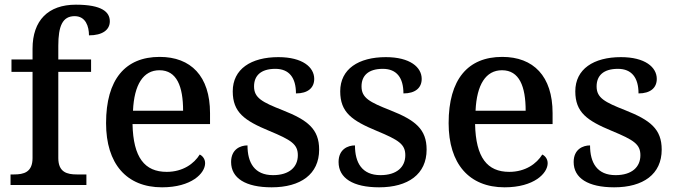

<svg xmlns="http://www.w3.org/2000/svg" viewBox="-20 -790 2887 820"><path d="M25 0H349V-45H308C267 -45 229 -54 229 -115V-483H369V-536H229V-594C229 -679 247 -721 299 -721C346 -721 360 -677 360 -639C417 -639 449 -662 449 -699C449 -739 415 -770 304 -770C186 -770 119 -703 119 -582V-536H29V-483H119V-115C119 -54 81 -45 40 -45H25Z M672 10C798 10 856 -50 856 -93C856 -112 844 -125 833 -130C809 -91 761 -56 692 -56C598 -56 549 -117 546 -260H877V-307C877 -465 795 -547 662 -547C515 -547 433 -451 433 -264C433 -91 520 10 672 10ZM762 -317H548C553 -429 592 -490 661 -490C735 -490 762 -421 762 -317Z M1140 10C1264 10 1343 -46 1343 -151C1343 -239 1294 -277 1188 -319C1099 -354 1065 -372 1065 -421C1065 -466 1093 -496 1156 -496C1215 -496 1244 -458 1244 -391C1295 -391 1322 -415 1322 -453C1322 -503 1272 -546 1169 -546C1052 -546 974 -495 974 -400C974 -310 1024 -275 1130 -231C1224 -192 1252 -174 1252 -127C1252 -77 1216 -42 1146 -42C1067 -42 1037 -95 1037 -169C1007 -169 967 -153 967 -98C967 -29 1029 10 1140 10Z M1599 10C1723 10 1802 -46 1802 -151C1802 -239 1753 -277 1647 -319C1558 -354 1524 -372 1524 -421C1524 -466 1552 -496 1615 -496C1674 -496 1703 -458 1703 -391C1754 -391 1781 -415 1781 -453C1781 -503 1731 -546 1628 -546C1511 -546 1433 -495 1433 -400C1433 -310 1483 -275 1589 -231C1683 -192 1711 -174 1711 -127C1711 -77 1675 -42 1605 -42C1526 -42 1496 -95 1496 -169C1466 -169 1426 -153 1426 -98C1426 -29 1488 10 1599 10Z M2135 10C2261 10 2319 -50 2319 -93C2319 -112 2307 -125 2296 -130C2272 -91 2224 -56 2155 -56C2061 -56 2012 -117 2009 -260H2340V-307C2340 -465 2258 -547 2125 -547C1978 -547 1896 -451 1896 -264C1896 -91 1983 10 2135 10ZM2225 -317H2011C2016 -429 2055 -490 2124 -490C2198 -490 2225 -421 2225 -317Z M2603 10C2727 10 2806 -46 2806 -151C2806 -239 2757 -277 2651 -319C2562 -354 2528 -372 2528 -421C2528 -466 2556 -496 2619 -496C2678 -496 2707 -458 2707 -391C2758 -391 2785 -415 2785 -453C2785 -503 2735 -546 2632 -546C2515 -546 2437 -495 2437 -400C2437 -310 2487 -275 2593 -231C2687 -192 2715 -174 2715 -127C2715 -77 2679 -42 2609 -42C2530 -42 2500 -95 2500 -169C2470 -169 2430 -153 2430 -98C2430 -29 2492 10 2603 10Z"/></svg>

Font: Noto Serif Telugu Medium
Style: Regular
Weight: 500
Designer: Jelle Bosma - Monotype Design Team
Foundry: Monotype Imaging Inc.
Version: Version 2.005